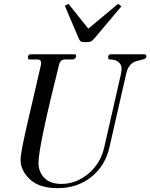

<svg xmlns="http://www.w3.org/2000/svg" viewBox="-20 -968 781 998"><path d="M424 -749Q405 -749 399.5 -753Q394 -757 388 -771Q383 -782 317 -938L336 -948L439 -819L594 -948L611 -935Q570 -887 472 -770Q460 -756 452.5 -752.5Q445 -749 424 -749ZM279 10Q185 10 136 -35.5Q87 -81 87 -137Q87 -147 89 -162Q91 -177 95.5 -202Q100 -227 105.5 -251.5Q111 -276 121 -320.5Q131 -365 140 -402.5Q149 -440 164.5 -508Q180 -576 193 -632Q194 -635 194 -640Q194 -659 174 -659H134Q125 -659 125 -669Q125 -686 141 -686H364Q376 -686 376 -677Q376 -671 370.5 -665Q365 -659 358 -659H318Q294 -659 287 -632Q180 -204 180 -122Q180 -74 211 -43Q242 -12 299 -12Q375 -12 439 -65Q503 -118 522 -203L609 -585Q609 -587 610.5 -595Q612 -603 612 -609Q612 -629 601 -640.5Q590 -652 579 -655Q568 -658 551 -659Q542 -659 542 -670Q542 -686 557 -686H729Q741 -686 741 -675Q741 -663 723 -659Q693 -652 680 -647Q667 -642 654.5 -627Q642 -612 636 -585L549 -203Q527 -106 454.5 -48Q382 10 279 10Z"/></svg>

Font: HK Venetian
Style: Italic
Weight: 400
Italic angle: -12°
Version: Version 1.000;PS 001.000;hotconv 1.0.88;makeotf.lib2.5.64775